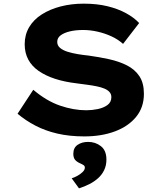

<svg xmlns="http://www.w3.org/2000/svg" viewBox="-20 -736 900 1050"><path d="M441 10Q360 10 293.5 -5.5Q227 -21 173.5 -49Q120 -77 76 -114L162 -245Q234 -184 308 -158.5Q382 -133 452 -133Q483 -133 514.5 -139.5Q546 -146 567.5 -161.5Q589 -177 589 -205Q589 -221 579 -232.5Q569 -244 551 -251.5Q533 -259 508.5 -264Q484 -269 457 -272.5Q430 -276 401 -280Q333 -288 281 -305Q229 -322 191.5 -348Q154 -374 134.5 -410.5Q115 -447 115 -494Q115 -546 139.5 -587.5Q164 -629 209 -657.5Q254 -686 312.5 -701Q371 -716 438 -716Q510 -716 567.5 -702Q625 -688 669 -664Q713 -640 741 -610L653 -496Q625 -521 589 -537.5Q553 -554 513 -563Q473 -572 435 -572Q394 -572 362.5 -564.5Q331 -557 312 -543Q293 -529 293 -507Q293 -487 308.5 -474Q324 -461 349.5 -453Q375 -445 405 -440Q435 -435 465 -432Q523 -424 577.5 -412Q632 -400 675 -378Q718 -356 742.5 -319Q767 -282 767 -223Q767 -149 724.5 -97Q682 -45 608.5 -17.5Q535 10 441 10ZM412 294 372 239Q386 235 402.5 226Q419 217 431.5 205Q444 193 444 181Q444 172 437.5 167.5Q431 163 420 158Q401 150 391 138.5Q381 127 381 105Q381 72 404.5 56Q428 40 462 40Q502 40 532 63.5Q562 87 562 137Q562 168 550 193.5Q538 219 517 238Q496 257 468.5 271Q441 285 412 294Z"/></svg>

Font: Lexend Peta
Style: Bold
Weight: 700
Designer: Bonnie Shaver-Troup, Thomas Jockin
Foundry: Lexend
Version: Version 1.007